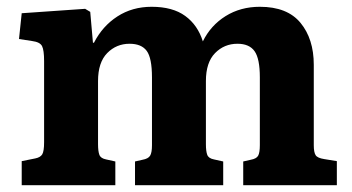

<svg xmlns="http://www.w3.org/2000/svg" viewBox="-20 -546 1037 566"><path d="M44 0V-71L84 -79Q99 -82 104.5 -91Q110 -100 110 -127V-366Q110 -398 104 -410Q98 -422 75 -425L36 -431L44 -507L231 -520L246 -511L254 -420H257Q282 -469 326 -497.5Q370 -526 427 -526Q489 -526 526 -499Q563 -472 578 -424Q601 -471 645 -498.5Q689 -526 746 -526Q827 -526 866 -478.5Q905 -431 905 -355V-118Q905 -97 910.5 -88.5Q916 -80 936 -77L973 -71V0H697V-70L719 -75Q736 -78 741 -87Q746 -96 746 -118V-318Q746 -373 730.5 -395Q715 -417 680 -417Q641 -417 614 -389.5Q587 -362 587 -307V-121Q587 -100 591 -89.5Q595 -79 611 -76L638 -70V0H378V-70L400 -75Q417 -78 422.5 -87Q428 -96 428 -118V-318Q428 -375 412.5 -396Q397 -417 362 -417Q323 -417 296 -389.5Q269 -362 269 -307V-121Q269 -100 273 -89.5Q277 -79 293 -76L320 -70V0Z"/></svg>

Font: Literata 12pt
Style: Bold
Weight: 700
Designer: Latin by Veronika Burian and Jose Scaglione. Greek by Irene Vlachou. Cyrillic by Vera Evstafieva.
Foundry: TypeTogether
Version: Version 3.002